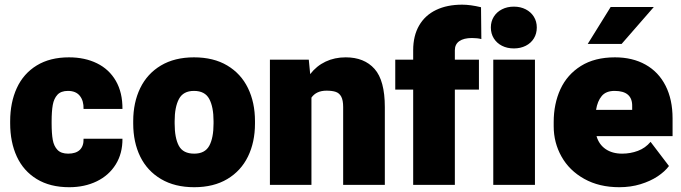

<svg xmlns="http://www.w3.org/2000/svg" viewBox="-20 -780 2875 810"><path d="M496.6 -194.8Q497.1 -132.8 468.3 -86.4Q439.5 -40 388.2 -15.1Q336.9 9.8 272 9.8Q191.4 9.8 135.3 -24.4Q79.1 -58.6 51 -119.4Q22.9 -180.2 22.9 -259.8V-268.1Q22.9 -347.7 51 -408.7Q79.1 -469.7 135 -503.9Q190.9 -538.1 271 -538.1Q337.9 -538.1 389.2 -512.9Q440.4 -487.8 468.8 -438.7Q497.1 -389.6 496.6 -320.3H332.5Q333.5 -354.5 316.9 -375.5Q300.3 -396.5 266.6 -396.5Q237.3 -396.5 222.4 -380.4Q207.5 -364.3 202.6 -337.2Q197.8 -310.1 197.8 -268.1V-259.8Q197.8 -216.8 202.6 -189.9Q207.5 -163.1 222.7 -147.5Q237.8 -131.8 267.6 -131.8Q300.3 -131.8 316.9 -147.9Q333.5 -164.1 332.5 -194.8Z M798.3 -538.1Q880.9 -538.1 938.7 -503.7Q996.6 -469.2 1026.1 -408.4Q1055.7 -347.7 1055.7 -269V-258.8Q1055.7 -180.2 1026.1 -119.6Q996.6 -59.1 939 -24.7Q881.3 9.8 799.3 9.8Q717.3 9.8 659.2 -24.7Q601.1 -59.1 571.5 -119.6Q542 -180.2 542 -258.8V-269Q542 -347.2 571.5 -408.2Q601.1 -469.2 658.9 -503.7Q716.8 -538.1 798.3 -538.1ZM799.3 -131.8Q844.7 -131.8 862.8 -165Q880.9 -198.2 880.9 -258.8V-269Q880.9 -328.6 862.8 -362.5Q844.7 -396.5 798.3 -396.5Q752.9 -396.5 734.9 -362.3Q716.8 -328.1 716.8 -269V-258.8Q716.8 -197.8 734.6 -164.8Q752.4 -131.8 799.3 -131.8Z M1603.5 -328.1V0H1427.7V-328.6Q1427.7 -356.9 1419.7 -372.1Q1411.6 -387.2 1396.7 -392.3Q1381.8 -397.5 1357.4 -397.5Q1314.5 -397.5 1293.9 -368.2V0H1118.7V-528.3H1282.7L1288.6 -467.3Q1315.4 -502 1353.5 -520Q1391.6 -538.1 1438.5 -538.1Q1516.6 -538.1 1560.1 -489.3Q1603.5 -440.4 1603.5 -328.1Z M1898.9 -528.3H2000.5V-401.9H1898.9V0H1723.1V-401.9H1647.5V-528.3H1723.1V-567.9Q1723.1 -629.4 1748.3 -672.6Q1773.4 -715.8 1819.8 -738Q1866.2 -760.3 1929.7 -760.3Q1964.4 -760.3 2009.3 -749.5L2010.7 -615.2Q1993.7 -619.6 1971.2 -619.6Q1936.5 -619.6 1917.7 -606.4Q1898.9 -593.3 1898.9 -567.9Z M2244.6 -664.1Q2244.6 -638.2 2232.4 -618.2Q2220.2 -598.1 2198 -586.9Q2175.8 -575.7 2147.9 -575.7Q2119.6 -575.7 2097.7 -586.9Q2075.7 -598.1 2063.2 -618.2Q2050.8 -638.2 2050.8 -664.1Q2050.8 -689.5 2063.2 -709.5Q2075.7 -729.5 2097.7 -740.7Q2119.6 -752 2147.9 -752Q2175.8 -752 2197.8 -740.7Q2219.7 -729.5 2232.2 -709.5Q2244.6 -689.5 2244.6 -664.1ZM2061 0V-528.3H2236.8V0Z M2315.9 0ZM2817.4 -205.6H2496.6Q2506.8 -170.4 2534.9 -151.1Q2563 -131.8 2604.5 -131.8Q2639.6 -131.8 2671.1 -143.6Q2702.6 -155.3 2724.6 -181.6L2802.2 -79.6Q2784.7 -56.2 2754.2 -35.9Q2723.6 -15.6 2682.1 -2.9Q2640.6 9.8 2592.8 9.8Q2507.8 9.8 2444.8 -25.4Q2381.8 -60.5 2348.9 -119.4Q2315.9 -178.2 2315.9 -247.1V-265.1Q2315.9 -341.8 2344.2 -403.6Q2372.6 -465.3 2430.7 -501.7Q2488.8 -538.1 2574.2 -538.1Q2648.4 -538.1 2703.4 -507.3Q2758.3 -476.6 2787.8 -418.5Q2817.4 -360.4 2817.4 -280.3ZM2572.8 -396.5Q2536.6 -396.5 2518.6 -375Q2500.5 -353.5 2494.6 -316.4H2647V-330.6Q2648.9 -396.5 2572.8 -396.5ZM2738.3 -750.5 2602.5 -594.7H2459.5L2556.2 -750.5Z"/></svg>

Font: Heebo Black
Style: Regular
Weight: 900
Designer: Oded Ezer
Foundry: Meir Sadan
Version: Version 2.001; ttfautohint (v1.5.14-ce02) -l 8 -r 50 -G 200 